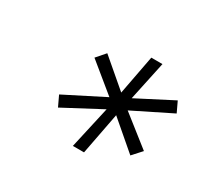

<svg xmlns="http://www.w3.org/2000/svg" viewBox="-85 -815 616 581"><g transform="rotate(30 223.0 -525.0)"><path d="M223 -350 256 -497 126 -428 109 -464 245 -533 146 -614 173 -645 269 -563 295 -700H334L305 -564L429 -628L446 -592L313 -526L417 -444L388 -412L290 -496L262 -350Z"/></g></svg>

Font: Red Hat Text VF
Style: Italic
Weight: 300
Italic angle: -12°
Designer: Pentagram, MCKL
Foundry: Pentagram, MCKL
Version: Version 1.023